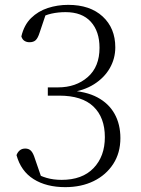

<svg xmlns="http://www.w3.org/2000/svg" viewBox="-20 -757 582 791"><path d="M249 14Q171 14 118.5 -19Q66 -52 48 -118Q53 -131 62 -138Q71 -145 84 -145Q99 -145 108 -135.5Q117 -126 124 -103L155 -13L119 -47Q145 -32 172.5 -24Q200 -16 234 -16Q319 -16 365.5 -64.5Q412 -113 412 -192Q412 -273 365 -318Q318 -363 224 -363H177V-397H219Q293 -397 341.5 -439.5Q390 -482 390 -560Q390 -628 354 -667.5Q318 -707 250 -707Q220 -707 192.5 -701Q165 -695 134 -678L172 -708L143 -622Q136 -600 127 -591.5Q118 -583 101 -583Q90 -583 81 -588.5Q72 -594 68 -607Q79 -654 108 -682.5Q137 -711 177 -724Q217 -737 261 -737Q351 -737 403 -689Q455 -641 455 -562Q455 -516 432.5 -476.5Q410 -437 367.5 -410Q325 -383 263 -375V-384Q334 -381 381 -356Q428 -331 452 -288Q476 -245 476 -188Q476 -127 446.5 -81.5Q417 -36 366 -11Q315 14 249 14Z"/></svg>

Font: Noto Serif HK
Style: Regular
Weight: 200
Designer: Ryoko NISHIZUKA 西塚涼子 (kana & ideographs); Frank Grießhammer (Latin, Greek & Cyrillic); Wenlong ZHANG 张文龙 (bopomofo); San
Foundry: Adobe
Version: Version 2.001;hotconv 1.1.0;makeotfexe 2.6.0